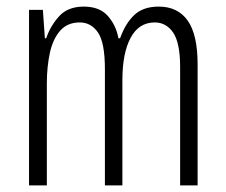

<svg xmlns="http://www.w3.org/2000/svg" viewBox="-20 -562 685 582"><path d="M461 -542Q519 -542 549 -499.5Q579 -457 579 -367V0H526V-359Q526 -432 505 -463Q484 -494 449 -494Q401 -494 376 -447.5Q351 -401 351 -319V0H298V-352Q298 -433 277 -463.5Q256 -494 222 -494Q184 -494 162 -468.5Q140 -443 131 -401Q122 -359 122 -309V0H68V-532H110L116 -446H120Q133 -484 159.5 -513Q186 -542 234 -542Q282 -542 307 -513.5Q332 -485 339 -446H344Q360 -491 387 -516.5Q414 -542 461 -542Z"/></svg>

Font: Noto Sans Thai ExtCond Light
Style: Regular
Weight: 300
Width: 2
Designer: Monotype Design Team
Foundry: Monotype Imaging Inc.
Version: Version 2.002; ttfautohint (v1.8.4.7-5d5b)